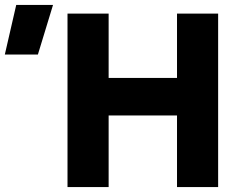

<svg xmlns="http://www.w3.org/2000/svg" viewBox="-190 -755 984 775"><path d="M82.5 0V-700H248.5V-440.5H524.5V-700H690.5V0H524.5V-289H248.5V0ZM-170.5 -535 -124.5 -735H24L-37 -535Z"/></svg>

Font: Geologica
Style: Bold
Weight: 700
Designer: Sindre Bremnes, Frode Helland
Foundry: Monokrom Skriftforlag AS
Version: Version 1.010; ttfautohint (v1.8.4.7-5d5b);gftools[0.9.28]